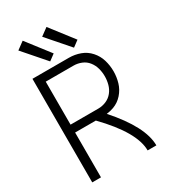

<svg xmlns="http://www.w3.org/2000/svg" viewBox="-231 -1074 1037 1180"><g transform="rotate(-30 287.5 -484.0)"><path d="M64 0V-735H323Q364 -735 402.5 -721Q441 -707 468.5 -676Q496 -645 507.5 -606Q519 -567 519 -526.5Q519 -486 507.5 -447Q496 -408 468.5 -377Q441 -346 403 -332Q378 -323 352 -320Q519 -132 519 0H457Q457 -129 273 -318H126V0ZM126 -374H323Q352 -374 379 -385.5Q406 -397 424 -419.5Q442 -442 449.5 -470Q457 -498 457 -526.5Q457 -555 449.5 -583Q442 -611 424 -634Q406 -657 379 -668Q352 -679 323 -679H126ZM212 -773 76 -929 129 -968 255 -805ZM381 -773 245 -929 298 -968 424 -805Z"/></g></svg>

Font: Jozsika Light
Style: Regular
Weight: 300
Monospace: yes
Designer: Belleve Invis
Foundry: Belleve Invis
Version: 2.1.0